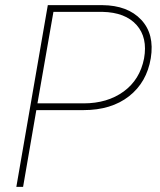

<svg xmlns="http://www.w3.org/2000/svg" viewBox="-20 -731 627 751"><path d="M122.1 -300.3 70.3 0H43.9L167 -710.9H380.4Q479.5 -710 532.2 -653.8Q585 -597.7 569.8 -503.4Q554.2 -409.2 484.9 -354.7Q415.5 -300.3 306.6 -300.3ZM126.5 -326.7H307.1Q399.9 -326.7 463.6 -373Q527.3 -419.4 543.5 -502.4Q558.1 -584 514.2 -633.3Q470.2 -682.6 380.9 -684.6H189Z"/></svg>

Font: TypoPRO Roboto
Style: Italic
Weight: 250
Italic angle: -12°
Designer: Google
Version: Version 2.136; 2016